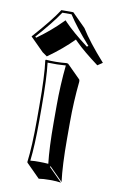

<svg xmlns="http://www.w3.org/2000/svg" viewBox="-82 -691 482 797"><g transform="rotate(10 159.0 -293.0)"><path d="M161.1 -646 217.8 -589.4Q251.5 -535.2 318.4 -460.4L297.4 -446.3Q233.4 -494.1 202.1 -525.4L191.4 -536.1Q146.5 -490.2 84.5 -446.3L64.5 -460.4L7.8 -517.1Q80.1 -598.1 110.8 -646ZM89.8 -234.9Q89.8 -367.7 81.1 -429.2L83 -432.1Q126 -428.7 169.9 -433.1Q175.8 -432.6 177.2 -431.6L233.9 -375Q235.4 -372.1 235.4 -366.2Q226.6 -280.8 226.6 -194.3V-123.5Q226.6 -13.7 235.4 56.6L179.2 0L176.8 2.9L233.4 59.6Q215.3 56.6 186.5 56.6Q157.7 56.6 139.6 59.6L83 2.9L81.1 0Q89.8 -68.4 89.8 -180.2ZM100.1 -234.9V-180.2Q100.1 -72.8 92.3 -8.3Q111.8 -10.3 129.9 -9.8Q148.9 -9.8 168 -8.3Q160.2 -76.2 160.2 -180.2V-251Q160.2 -339.4 168.9 -422.9Q133.3 -419.9 92.3 -421.4Q100.1 -356.4 100.1 -234.9ZM155.3 -636.2H116.7Q85.4 -588.9 22.9 -518.6L27.8 -515.1Q85.9 -557.1 127.9 -600.1L135.3 -607.4L142.1 -600.1Q177.7 -563 241.2 -515.1L247.1 -519Q187 -586.4 155.3 -636.2Z"/></g></svg>

Font: Linux Biolinum Shadow O
Style: Regular
Weight: 400
Designer: Philipp H. Poll
Foundry: Philipp H. Poll
Version: Version 1.0.4